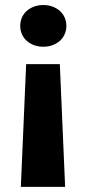

<svg xmlns="http://www.w3.org/2000/svg" viewBox="-20 -558 340 760"><path d="M83.5 -304.2H216.8L237.8 181.6H62.5ZM242.7 -455.6Q242.7 -438 236.1 -422.9Q229.5 -407.7 217.3 -396.7Q205.1 -385.7 188.5 -379.4Q171.9 -373 151.4 -373Q130.9 -373 114.3 -379.4Q97.7 -385.7 85.4 -396.7Q73.2 -407.7 66.7 -422.9Q60.1 -438 60.1 -455.6Q60.1 -473.1 66.7 -488.3Q73.2 -503.4 85.4 -514.4Q97.7 -525.4 114.3 -531.7Q130.9 -538.1 151.4 -538.1Q171.9 -538.1 188.5 -531.7Q205.1 -525.4 217.3 -514.4Q229.5 -503.4 236.1 -488.3Q242.7 -473.1 242.7 -455.6Z"/></svg>

Font: RobotoDraft
Style: Black
Weight: 900
Designer: Google
Version: Version 2.000980w3; 2014; ttfautohint (v1.1) -l 5 -r 24 -G 4